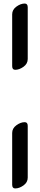

<svg xmlns="http://www.w3.org/2000/svg" viewBox="-20 -770 226 1085"><path d="M48.8 -396.5V-689Q48.8 -715.3 72.8 -732.7Q96.7 -750 119.6 -750Q136.7 -750 136.7 -729V-436.5Q136.7 -409.7 112.8 -392.6Q88.9 -375.5 65.9 -375.5Q48.8 -375.5 48.8 -396.5ZM48.8 273.9V-18.6Q48.8 -44.9 72.8 -62.3Q96.7 -79.6 119.6 -79.6Q136.7 -79.6 136.7 -58.6V233.9Q136.7 260.7 112.8 277.8Q88.9 294.9 65.9 294.9Q48.8 294.9 48.8 273.9Z"/></svg>

Font: SirinStencil
Style: Regular
Weight: 400
Designer: Olga Karpushina (okarpush@gmail.com)
Foundry: Cyreal (www.cyreal.org)
Version: Version 1.002